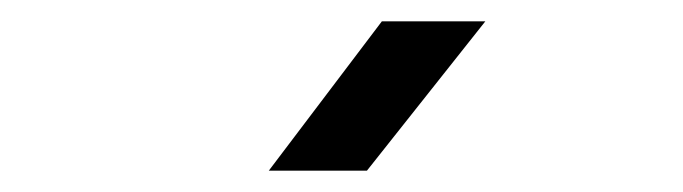

<svg xmlns="http://www.w3.org/2000/svg" viewBox="-20 -805 640 180"><path d="M232 -645 338 -785H435L324 -645Z"/></svg>

Font: Atlassian Mono
Style: Regular
Weight: 400
Monospace: yes
Designer: Philipp Nurullin, Konstantin Bulenkov
Foundry: Modifications by Atlassian Pty Ltd, manufactured by JetBrains
Version: Version 2.304